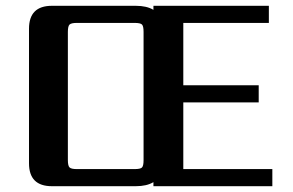

<svg xmlns="http://www.w3.org/2000/svg" viewBox="-20 -642 1010 662"><path d="M475 -90V-532Q475 -552 469.5 -557.5Q464 -563 444 -563H245Q226 -563 220 -557.5Q214 -552 214 -532V-90Q214 -70 220 -64.5Q226 -59 245 -59H444Q464 -59 469.5 -64.5Q475 -70 475 -90ZM612 -59H919V0H509V-14Q486 0 448 0H159Q80 0 80 -79V-543Q80 -622 159 -622H448Q486 -622 509 -608V-622H907V-563H612V-348H872V-289H612Z"/></svg>

Font: Sarpanch SemiBold
Style: Regular
Weight: 600
Designer: Manushi Parikh (Devanagari and Latin), Jyotish Sonowal (Devanagari)
Foundry: Indian Type Foundry
Version: Version 2.004;PS 1.0;hotconv 1.0.78;makeotf.lib2.5.61930; tt